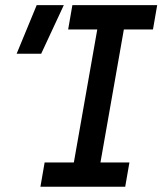

<svg xmlns="http://www.w3.org/2000/svg" viewBox="-20 -713 626 733"><path d="M245.6 0 367.7 -693.4H469.2L347.2 0ZM134.3 0 150.4 -92.8H474.1L458 0ZM240.2 -600.6 256.3 -693.4H580.1L564 -600.6ZM43.5 -507.8 120.1 -693.4H223.6L137.2 -507.8Z"/></svg>

Font: Cascadia Code
Style: Italic
Weight: 400
Italic angle: -10°
Designer: Aaron Bell
Foundry: Saja Typeworks
Version: Version 2407.024